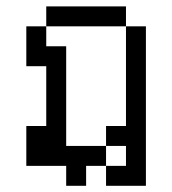

<svg xmlns="http://www.w3.org/2000/svg" viewBox="-20 -520 540 602"><path d="M250 0H312.5V62.5H437.5Q437.5 62.5 437.5 -437.5H375V-125H312.5V-62.5H187.5V-375H125V-437.5H62.5Q62.5 -437.5 62.5 -312.5H125V-125H62.5Q62.5 -125 62.5 0H187.5V62.5H250ZM312.5 0V-62.5H375V0ZM125 -437.5H375V-500H125Z"/></svg>

Font: UnifontExMono
Style: Regular
Weight: 500
Version: Version 15.0.06